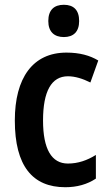

<svg xmlns="http://www.w3.org/2000/svg" viewBox="-20 -773 456 803"><path d="M247 -753C206 -753 182 -731 182 -685C182 -640 207 -618 247 -618C287 -618 311 -640 311 -685C311 -731 288 -753 247 -753ZM253 10C302 10 345 -2 381 -26V-125C344 -102 306 -89 264 -89C196 -89 160 -149 160 -269C160 -391 195 -454 264 -454C294 -454 326 -444 358 -428L391 -520C356 -541 313 -553 258 -553C117 -553 42 -447 42 -269C42 -79 116 10 253 10Z"/></svg>

Font: Noto Sans Armenian Condensed SemiBold
Style: Regular
Weight: 600
Width: 3
Designer: Monotype Design Team
Foundry: Monotype Imaging Inc.
Version: Version 2.008